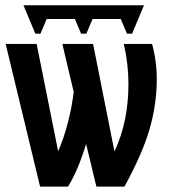

<svg xmlns="http://www.w3.org/2000/svg" viewBox="-20 -691 640 711"><path d="M543 -528.3Q560.5 -465.8 560.5 -397.5Q560.5 -305.7 534.2 -213.9Q507.8 -122.1 440.9 0H336.9L298.8 -158.2Q269.5 -60.5 231.9 0H128.4L1 -528.3H115.7L195.3 -130.9Q216.8 -179.7 231.7 -238Q246.6 -296.4 252.9 -350.6L210.9 -528.3H324.7L403.8 -130.4Q455.6 -239.3 455.6 -380.4Q455.6 -454.1 438.5 -528.3ZM513.2 -671.4 469.2 -566.4H450.2L427.2 -620.6H322.8L299.8 -566.4H280.3L257.3 -620.6H152.8L129.9 -566.4H110.8L66.9 -671.4Z"/></svg>

Font: Liberation Mono
Style: Bold
Weight: 700
Monospace: yes
Designer: Steve Matteson
Foundry: Ascender Corporation
Version: Version 2.1.5